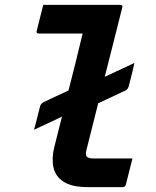

<svg xmlns="http://www.w3.org/2000/svg" viewBox="-20 -770 640 790"><path d="M533 -511Q531 -500 525 -475.5Q519 -451 510 -416Q506 -402 497 -398L384 -345Q372 -297 360 -249.5Q348 -202 336 -154Q330 -132 338 -125Q344 -118 365 -118H525Q518 -92 511.5 -64.5Q505 -37 498 -11Q495 0 484 0H342Q276 0 242 -22Q208 -44 200 -81Q192 -118 203 -163Q211 -195 219 -227Q227 -259 235 -290L120 -236Q124 -250 128.5 -268Q133 -286 144 -329Q147 -344 160 -350L262 -398Q277 -457 291.5 -515Q306 -573 320 -632H140Q128 -632 131 -643Q138 -669 144.5 -696.5Q151 -724 158 -750H475Q486 -750 483 -739Q465 -667 447 -596Q429 -525 411 -454Z"/></svg>

Font: Recursive Mn Lnr St
Style: Bold Italic
Weight: 700
Italic angle: -15°
Monospace: yes
Version: Version 1.079;hotconv 1.0.112;makeotfexe 2.5.65598; ttfautoh